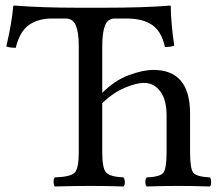

<svg xmlns="http://www.w3.org/2000/svg" viewBox="-20 -673 795 695"><path d="M668 -123Q668 -62 679.9 -47.6Q691.9 -33.2 740.2 -30.8Q744.1 -25.9 744.1 -13.9Q744.1 -2 740.2 2Q674.3 0 626 0Q575.2 0 511.2 2Q506.3 -2 506.1 -13.9Q505.9 -25.9 511.2 -30.8Q559.1 -32.7 571 -47.4Q583 -62 583 -123V-253.9Q583 -312 560.1 -342.5Q537.1 -373 501 -373Q474.1 -373 432.1 -355.5Q390.1 -337.9 350.1 -299.8V-122.1Q350.1 -63 364.5 -48.1Q378.9 -33.2 426.8 -30.8Q431.6 -25.9 431.9 -13.9Q432.1 -2 426.8 2Q366.7 0 308.1 0Q256.3 0 178.2 2Q174.3 -2 174.1 -13.9Q173.8 -25.9 178.2 -30.8Q234.4 -32.7 249.8 -47.4Q265.1 -62 265.1 -122.1V-506.8Q265.1 -555.7 254.6 -580.8Q244.1 -606 217.8 -606H168.9Q117.2 -606 84 -582Q50.8 -558.1 37.1 -500Q15.1 -500 2.9 -504.9Q22.9 -590.8 27.8 -649.9Q27.8 -652.8 32.2 -652.8Q133.3 -645 265.1 -645H351.1Q503.9 -645 595.2 -652.8Q598.1 -652.8 598.1 -649.9Q599.1 -584 610.8 -507.8Q599.6 -502.9 577.1 -502.9Q564.9 -559.1 531 -582.5Q497.1 -606 438 -606H396Q370.1 -606 360.1 -580.6Q350.1 -555.2 350.1 -503.9V-336.9Q395 -381.8 446 -400.9Q497.1 -419.9 535.2 -419.9Q668 -419.9 668 -262.2Z"/></svg>

Font: Linux Libertine
Style: Regular
Weight: 400
Designer: Philipp H. Poll
Foundry: Philipp H. Poll
Version: Version 5.3.0 ; ttfautohint (v0.9)